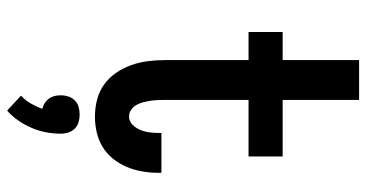

<svg xmlns="http://www.w3.org/2000/svg" viewBox="-265 -510 1030 540"><g transform="rotate(90 250.0 -240.0)"><path d="M308 8Q284 8 260.5 2Q237 -4 217.5 -18Q198 -32 184.5 -52Q171 -72 163 -94.5Q155 -117 152 -141Q149 -165 149 -189V-424H70V-520H149V-735H261V-520H420V-424H261V-189Q261 -178 261.5 -168Q262 -158 263.5 -148Q265 -138 267.5 -128Q270 -118 275 -109Q280 -100 288.5 -94Q297 -88 308 -88Q321 -88 331 -98Q341 -108 346 -121Q351 -134 352.5 -147.5Q354 -161 354 -175V-179H466V-169Q466 -147 462 -124.5Q458 -102 449.5 -81.5Q441 -61 426.5 -43Q412 -25 393 -13.5Q374 -2 352 3Q330 8 308 8ZM291 255 249 216Q262 204 271 188.5Q280 173 286 156Q277 154 269.5 149Q262 144 257 137Q252 130 250 121.5Q248 113 248 104Q248 93 251.5 82.5Q255 72 262.5 64.5Q270 57 280.5 54Q291 51 302 51Q313 51 323.5 54Q334 57 341.5 64.5Q349 72 352.5 82.5Q356 93 356 104Q356 125 352 146Q348 167 339.5 186.5Q331 206 319 223.5Q307 241 291 255Z"/></g></svg>

Font: Iosevka SS18
Style: Bold
Weight: 700
Monospace: yes
Designer: Belleve Invis
Foundry: Belleve Invis
Version: Version 25.1.1; ttfautohint (v1.8.4)